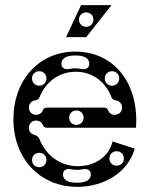

<svg xmlns="http://www.w3.org/2000/svg" viewBox="-20 -712 580 744"><path d="M280 12C388 12 478 -48 502 -136L416 -164C404 -108 350 -68 282 -68C213 -68 158 -110 133 -173C130 -181 123 -187 112 -190C100 -193 92 -203 92 -217C92 -233 104 -245 120 -245C132 -245 142 -238 146 -228C148 -221 154 -217 162 -217H507C519 -385 425 -512 272 -512C132 -512 32 -403 32 -250C32 -97 135 12 280 12ZM120 -267C104 -267 92 -279 92 -295C92 -310 102 -321 116 -323C124 -324 131 -329 133 -335C157 -395 209 -434 274 -434C337 -434 389 -396 412 -335C414 -329 421 -324 429 -323C443 -321 453 -310 453 -295C453 -279 441 -267 425 -267C413 -267 403 -274 399 -284C397 -291 391 -295 383 -295H162C154 -295 148 -291 146 -284C142 -274 132 -267 120 -267ZM132 -64C116 -64 104 -76 104 -92C104 -108 116 -120 132 -120C148 -120 160 -108 160 -92C160 -76 148 -64 132 -64ZM224 -36C224 -52 236 -60 256 -56C272 -53 284 -53 300 -56C320 -60 332 -52 332 -36C332 -16 314 -4 280 -4H276C242 -4 224 -16 224 -36ZM432 -70C416 -70 404 -82 404 -98C404 -114 416 -126 432 -126C448 -126 460 -114 460 -98C460 -82 448 -70 432 -70ZM132 -380C116 -380 104 -392 104 -408C104 -424 116 -436 132 -436C148 -436 160 -424 160 -408C160 -392 148 -380 132 -380ZM218 -465C218 -485 236 -497 270 -497H274C308 -497 326 -485 326 -465C326 -449 314 -441 294 -445C278 -448 266 -448 250 -445C230 -441 218 -449 218 -465ZM414 -380C398 -380 386 -392 386 -408C386 -424 398 -436 414 -436C430 -436 442 -424 442 -408C442 -392 430 -380 414 -380ZM276 -228C260 -228 248 -240 248 -256C248 -272 260 -284 276 -284C292 -284 304 -272 304 -256C304 -240 292 -228 276 -228ZM236 -568H314L412 -692H294ZM314 -608C298 -608 286 -620 286 -636C286 -652 298 -664 314 -664C330 -664 342 -652 342 -636C342 -620 330 -608 314 -608Z"/></svg>

Font: Apfel Grotezk Brukt
Style: Regular
Weight: 300
Designer: Luigi Gorlero
Foundry: © 2023, Luigi Gorlero & Collletttivo
Version: Version 2.000;Glyphs 3.2 (3217)